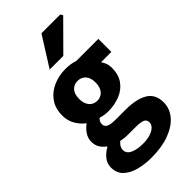

<svg xmlns="http://www.w3.org/2000/svg" viewBox="-291 -829 1116 1116"><g transform="rotate(-45 267.0 -271.0)"><path d="M241.7 211Q184.1 211 136.8 197.7Q89.5 184.3 61.8 156.8Q34.2 129.2 34.2 85.1Q34.2 54.1 52.5 29.2Q70.7 4.3 104.5 -14.8V-18.8Q85.7 -32 72.5 -52.4Q59.3 -72.7 59.3 -102.9Q59.3 -130.3 75.2 -154.7Q91.1 -179.2 114.5 -195.8V-199.8Q88.3 -218.3 68.1 -252Q47.8 -285.6 47.8 -328.6Q47.8 -388.1 76.8 -428.2Q105.8 -468.3 152.8 -488.2Q199.9 -508.1 253.2 -508.1Q273.9 -508.1 293.7 -505Q313.5 -501.8 330.2 -496.1H511.4V-389.1H428.5V-385.1Q438.2 -372 443.4 -356.6Q448.5 -341.3 448.5 -322Q448.5 -265.9 422.4 -229.4Q396.2 -192.8 351.9 -174.9Q307.5 -156.9 253.2 -156.9Q239.5 -156.9 224.5 -159.2Q209.5 -161.6 192.5 -166.7Q183.8 -158.6 179.5 -150.8Q175.2 -143.1 175.2 -129.6Q175.2 -111.6 192.2 -102.4Q209.3 -93.2 249.6 -93.2H329.9Q421.4 -93.2 470.4 -63.5Q519.4 -33.9 519.4 32.9Q519.4 84.4 485.4 124.6Q451.5 164.7 389.3 187.9Q327.1 211 241.7 211ZM253.2 -245.8Q272.6 -245.8 287.8 -255.1Q303 -264.4 311.9 -283Q320.9 -301.5 320.9 -328.6Q320.9 -368.6 301.7 -388.9Q282.5 -409.1 253.2 -409.1Q223.9 -409.1 204.7 -388.9Q185.6 -368.6 185.6 -328.6Q185.6 -301.5 194.5 -283Q203.5 -264.4 218.7 -255.1Q233.9 -245.8 253.2 -245.8ZM265.2 118.7Q298.5 118.7 324 110.8Q349.5 102.9 364.1 88.9Q378.8 75 378.8 57.9Q378.8 34 359.1 26.8Q339.4 19.5 303.2 19.5H251.6Q226.1 19.5 210.3 17.9Q194.5 16.3 182.2 13Q168.4 24.8 161.8 36.4Q155.2 48 155.2 61.8Q155.2 90 185.5 104.3Q215.8 118.7 265.2 118.7ZM185.2 -570 300.5 -753H455.4L464 -737.5L297.3 -570Z"/></g></svg>

Font: Mada
Style: Regular
Weight: 400
Designer: Khaled Hosny
Version: Version 1.5